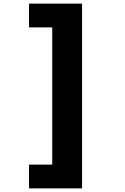

<svg xmlns="http://www.w3.org/2000/svg" viewBox="-20 -831 690 1062"><path d="M434 211H140.5V79.5H269V-679.5H140.5V-811H434Z"/></svg>

Font: Trispace Thin
Style: Bold
Weight: 700
Version: Version 1.210